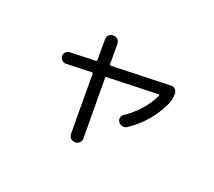

<svg xmlns="http://www.w3.org/2000/svg" viewBox="-123 -842 1247 1119"><g transform="rotate(30 500.0 -282.0)"><path d="M199 -326Q185 -323 172.5 -331.5Q160 -340 157 -354Q154 -368 162.5 -380Q171 -392 185 -395L341 -428Q349 -430 347 -438L325 -563Q322 -579 331 -591.5Q340 -604 356 -607Q372 -610 385 -601Q398 -592 401 -576L423 -453Q425 -445 433 -447L795 -522Q809 -525 821 -516.5Q833 -508 836 -494Q844 -458 835 -425Q798 -285 694 -186Q683 -175 667 -175Q651 -175 639 -186Q629 -196 629 -210.5Q629 -225 639 -235Q730 -322 762 -435Q763 -438 761 -440.5Q759 -443 756 -442L445 -377Q436 -375 438 -367L505 0Q508 16 499 28.5Q490 41 474 44Q458 47 445 38Q432 29 429 13L363 -352Q361 -360 353 -358Z"/></g></svg>

Font: Rounded Mplus 1c
Style: Regular
Weight: 400
Version: Version 1.059.20150529